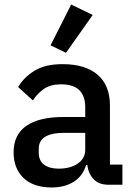

<svg xmlns="http://www.w3.org/2000/svg" viewBox="-20 -815 589 847"><path d="M459 0Q416 0 393 -24.5Q370 -49 365 -87H360Q345 -38 305 -13Q265 12 208 12Q127 12 83.5 -30Q40 -72 40 -143Q40 -221 96.5 -260Q153 -299 262 -299H356V-343Q356 -391 330 -417Q304 -443 249 -443Q203 -443 174 -423Q145 -403 125 -372L60 -431Q86 -475 133 -503.5Q180 -532 256 -532Q357 -532 411 -485Q465 -438 465 -350V-89H520V0ZM239 -71Q290 -71 323 -93.5Q356 -116 356 -154V-229H264Q151 -229 151 -159V-141Q151 -106 174.5 -88.5Q198 -71 239 -71ZM271 -582 203 -615 294 -795 389 -749Z"/></svg>

Font: IBM Plex Sans Thai Medm
Style: Regular
Weight: 500
Designer: Mike Abbink, Paul van der Laan, Pieter van Rosmalen, Ben Mitchell, Mark Frömberg
Foundry: Bold Monday
Version: Version 1.2